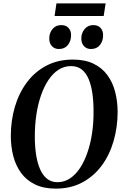

<svg xmlns="http://www.w3.org/2000/svg" viewBox="-20 -1105 730 1136"><path d="M309.5 11Q238 11 187.2 -13.8Q136.5 -38.5 105 -81.5Q73.5 -124.5 58.8 -180.8Q44 -237 44 -300Q44 -391.5 68 -473Q92 -554.5 139 -617.5Q186 -680.5 254.5 -716.5Q323 -752.5 411.5 -752.5Q483.5 -752.5 534 -727.8Q584.5 -703 615.8 -660Q647 -617 661.2 -561.8Q675.5 -506.5 676 -444.5Q676 -353 652.2 -270.8Q628.5 -188.5 581.8 -125.2Q535 -62 466.8 -25.5Q398.5 11 309.5 11ZM320 -27Q360 -27 393.5 -49Q427 -71 453 -110.2Q479 -149.5 497.2 -202.2Q515.5 -255 524.8 -317.2Q534 -379.5 533.5 -447Q533.5 -504.5 526.5 -553Q519.5 -601.5 504.2 -637.8Q489 -674 463.5 -694Q438 -714 400 -714Q360 -714 326.5 -692.5Q293 -671 267 -632.2Q241 -593.5 222.8 -541.2Q204.5 -489 195.2 -427Q186 -365 186 -297.5Q186 -239.5 193.5 -190.2Q201 -141 217 -104.2Q233 -67.5 258.5 -47.2Q284 -27 320 -27ZM328.5 -815Q302.5 -815 286.8 -832.5Q271 -850 271.5 -877.5Q271.5 -910.5 291 -933.5Q310.5 -956.5 342 -956.5Q371.5 -956.5 386.2 -939Q401 -921.5 400.5 -896.5Q400.5 -862 381.5 -838.5Q362.5 -815 328.5 -815ZM518 -815Q492 -815 476.5 -832.5Q461 -850 461 -877.5Q461.5 -910.5 481 -933.5Q500.5 -956.5 531.5 -956.5Q561 -956.5 575.8 -939Q590.5 -921.5 590 -896.5Q590 -862 571.2 -838.5Q552.5 -815 518 -815ZM314 -1085H605L593.5 -1010.5H303Z"/></svg>

Font: Merriweather 96pt SemiBold
Style: Italic
Weight: 600
Italic angle: -7.8°
Version: Version 2.101